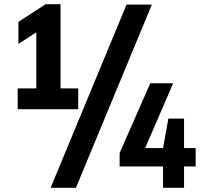

<svg xmlns="http://www.w3.org/2000/svg" viewBox="-20 -830 968 918"><path d="M269.5 -407.5H354V-308H64.5V-407.5H153.5V-675.5L68 -620V-725.5L198.5 -810H269.5ZM222 68 585 -808H706L343 68ZM915.5 -122V-34H860V68H759.5V-34H552V-98.5L698.5 -432H808L674 -122H759.5L785 -263H860V-122Z"/></svg>

Font: Encode Sans Condensed
Style: Bold
Weight: 700
Width: 3
Designer: Multiple Designers
Foundry: Impallari Type
Version: Version 2.000